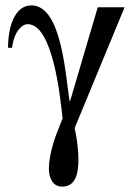

<svg xmlns="http://www.w3.org/2000/svg" viewBox="-20 -477 514 715"><path d="M444 -450H344L240 -97C224 -183 213 -457 97 -457C36 -457 10 -380 10 -299H25C32 -359 62 -387 83 -387C178 -387 205 -110 213 -36C202 -7 189 22 180 52C168 90 162 126 162 150C162 188 178 218 211 218C261 218 272 171 272 118C272 74 264 27 258 0Z"/></svg>

Font: STIXGeneral
Style: Regular
Weight: 400
Designer: MicroPress Inc., with final additions and corrections provided by Coen Hoffman, Elsevier (retired)
Version: Version 1.1.0